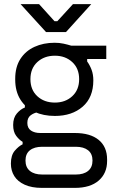

<svg xmlns="http://www.w3.org/2000/svg" viewBox="-20 -711 557 934"><path d="M184 203Q134 203 100 187.5Q66 172 49.5 145.5Q33 119 33 85Q33 44 52 22Q71 0 90 -9V-21Q73 -31 58.5 -50.5Q44 -70 44 -103Q44 -138 62 -159Q80 -180 101 -188V-207L164 -165Q145 -162 129 -150Q113 -138 113 -113Q113 -88 130.5 -76Q148 -64 176 -64H344Q419 -64 460 -30.5Q501 3 501 65V72Q501 132 460 167.5Q419 203 344 203ZM349 138Q387 138 408.5 120.5Q430 103 430 70Q430 37 408.5 20Q387 3 349 3H185Q147 3 125.5 20Q104 37 104 70Q104 103 125.5 120.5Q147 138 185 138ZM365 -326Q365 -378 331.5 -409Q298 -440 247 -440Q195 -440 161.5 -409Q128 -378 128 -326Q128 -274 161.5 -243Q195 -212 247 -212Q298 -212 331.5 -243Q365 -274 365 -326ZM54 -324V-328Q54 -385 79 -424Q104 -463 147.5 -483Q191 -503 246 -503Q269 -503 289.5 -498.5Q310 -494 326 -489H497V-424H404V-412Q417 -394 425.5 -371.5Q434 -349 434 -320Q434 -237 382 -192Q330 -147 247 -147Q191 -147 147.5 -167Q104 -187 79 -227Q54 -267 54 -324ZM204 -555 80 -691H170L245 -608H259L335 -691H424L301 -555Z"/></svg>

Font: Space Grotesk Frontify
Style: Regular
Weight: 400
Designer: Florian Karsten
Version: Version 2.000